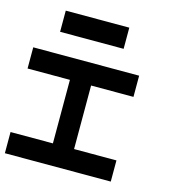

<svg xmlns="http://www.w3.org/2000/svg" viewBox="-114 -876 895 973"><g transform="rotate(15 333.5 -389.0)"><path d="M222.2 -444.4H0V-555.6H555.6V-444.4H333.3V-111.1H555.6V0H0V-111.1H222.2ZM444.4 -666.7H111.1V-777.8H444.4Z"/></g></svg>

Font: Pixeloid Mono
Style: Regular
Weight: 400
Monospace: yes
Designer: GGBotNet
Foundry: GGBotNet
Version: 0.5